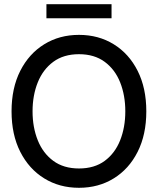

<svg xmlns="http://www.w3.org/2000/svg" viewBox="-20 -880 752 914"><path d="M356 14Q263 14 190.5 -30.8Q118 -75.5 76.5 -157.2Q35 -239 35 -350Q35 -461 76.5 -542.8Q118 -624.5 190.5 -669.2Q263 -714 356 -714Q449 -714 521.5 -669.2Q594 -624.5 635.2 -542.8Q676.5 -461 676.5 -350Q676.5 -239 635.2 -157.2Q594 -75.5 521.5 -30.8Q449 14 356 14ZM356 -78Q429.5 -78 478.5 -114.2Q527.5 -150.5 552 -212.2Q576.5 -274 576.5 -350Q576.5 -426 552 -487.8Q527.5 -549.5 478.2 -585.8Q429 -622 356 -622Q283 -622 233.8 -585.8Q184.5 -549.5 159.8 -487.8Q135 -426 135 -350Q135 -274 159.8 -212.2Q184.5 -150.5 233.8 -114.2Q283 -78 356 -78ZM201 -793V-860H511V-793Z"/></svg>

Font: Cabin
Style: Regular
Weight: 400
Width: 4
Designer: Pablo Impallari
Foundry: Pablo Impallari. http://www.impallari.com Igino Marini. http://www.ikern.com
Version: Version 3.001